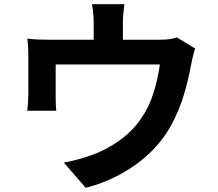

<svg xmlns="http://www.w3.org/2000/svg" viewBox="-20 -837 1040 914"><path d="M909 -606Q903 -589 897.5 -565Q892 -541 889 -526Q876 -454 854.5 -383Q833 -312 796 -243Q766 -187 723.5 -140Q681 -93 628.5 -55Q576 -17 515.5 11.5Q455 40 388 57L284 -63Q318 -69 356 -79.5Q394 -90 425 -102Q488 -125 549 -168.5Q610 -212 652 -273Q690 -328 711 -395.5Q732 -463 741 -530H245V-384Q245 -367 245.5 -346Q246 -325 248 -310H110Q112 -329 113.5 -351.5Q115 -374 115 -394V-567Q115 -584 114 -609.5Q113 -635 110 -653Q136 -650 159.5 -649Q183 -648 212 -648H426V-725Q426 -746 424.5 -765.5Q423 -785 418 -817H572Q568 -785 566.5 -765.5Q565 -746 565 -725V-648H739Q771 -648 790 -651Q809 -654 822 -659Z"/></svg>

Font: SpoqaHanSans-Bold
Style: Regular
Weight: 700
Designer: [Spoqa Han Sans] Dong-huui Kim \uAE40 \uB3D9 \uD718   [Noto Sans] Ryoko NISHIZUKA \u897F \u585A \u6DBC \u5B50  (kana & i
Foundry: Spoqa (http://www.spoqa-han-sans.com)
Version: Version 2.000